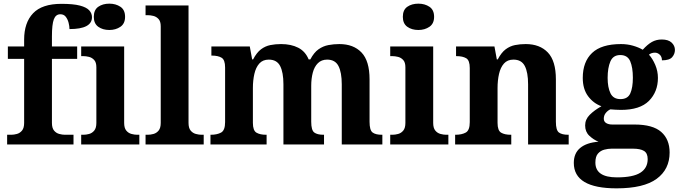

<svg xmlns="http://www.w3.org/2000/svg" viewBox="-20 -790 3716 1050"><path d="M19 0V-53H41Q56 -53 72.5 -57.5Q89 -62 100.5 -76Q112 -90 112 -118V-468H23V-536H112V-573Q112 -666 161 -717.5Q210 -769 316 -769Q381 -769 417 -759.5Q453 -750 468 -733.5Q483 -717 483 -696Q483 -631 360 -631Q360 -647 355 -666Q350 -685 339.5 -698.5Q329 -712 310 -712Q285 -712 274.5 -684.5Q264 -657 264 -591V-536H402V-468H264V-118Q264 -90 275.5 -76Q287 -62 304 -57.5Q321 -53 335 -53H382V0Z M578 -626Q542 -626 517.5 -643.5Q493 -661 493 -698Q493 -736 517.5 -753Q542 -770 578 -770Q613 -770 638.5 -753Q664 -736 664 -698Q664 -661 638.5 -643.5Q613 -626 578 -626ZM424 0V-53H436Q451 -53 467.5 -57.5Q484 -62 495.5 -76Q507 -90 507 -118V-422Q507 -449 495 -462Q483 -475 466.5 -479Q450 -483 436 -483H424V-536H659V-118Q659 -90 670.5 -76Q682 -62 699 -57.5Q716 -53 730 -53H742V0Z M776 0V-53H788Q803 -53 819.5 -57.5Q836 -62 847.5 -76Q859 -90 859 -118V-646Q859 -673 847 -686Q835 -699 818.5 -703Q802 -707 788 -707H776V-760H1011V-118Q1011 -90 1022.5 -76Q1034 -62 1051 -57.5Q1068 -53 1082 -53H1094V0Z M1131 0V-53H1133Q1167 -53 1189 -65Q1211 -77 1211 -122V-421Q1211 -463 1191.5 -474.5Q1172 -486 1139 -486H1136V-536H1346L1359 -465H1364Q1384 -503 1407.5 -520.5Q1431 -538 1458.5 -543.5Q1486 -549 1517 -549Q1572 -549 1611 -529Q1650 -509 1668 -465H1677Q1697 -503 1722 -520.5Q1747 -538 1776 -543.5Q1805 -549 1836 -549Q1913 -549 1957 -503Q2001 -457 2001 -356V-124Q2001 -78 2017.5 -65.5Q2034 -53 2068 -53H2071V0H1849V-329Q1849 -394 1831 -429Q1813 -464 1769 -464Q1738 -464 1718.5 -444.5Q1699 -425 1690.5 -392.5Q1682 -360 1682 -321V-124Q1682 -78 1698.5 -65.5Q1715 -53 1749 -53H1752V0H1530V-329Q1530 -394 1512 -429Q1494 -464 1450 -464Q1417 -464 1398 -442.5Q1379 -421 1371 -385.5Q1363 -350 1363 -309V-118Q1363 -76 1382.5 -64.5Q1402 -53 1435 -53H1438V0Z M2268 -626Q2232 -626 2207.5 -643.5Q2183 -661 2183 -698Q2183 -736 2207.5 -753Q2232 -770 2268 -770Q2303 -770 2328.5 -753Q2354 -736 2354 -698Q2354 -661 2328.5 -643.5Q2303 -626 2268 -626ZM2114 0V-53H2126Q2141 -53 2157.5 -57.5Q2174 -62 2185.5 -76Q2197 -90 2197 -118V-422Q2197 -449 2185 -462Q2173 -475 2156.5 -479Q2140 -483 2126 -483H2114V-536H2349V-118Q2349 -90 2360.5 -76Q2372 -62 2389 -57.5Q2406 -53 2420 -53H2432V0Z M2469 0V-53H2471Q2505 -53 2527 -65Q2549 -77 2549 -122V-418Q2549 -460 2529.5 -471.5Q2510 -483 2477 -483H2474V-536H2684L2697 -465H2702Q2722 -503 2745.5 -520.5Q2769 -538 2796.5 -543.5Q2824 -549 2855 -549Q2932 -549 2976 -503Q3020 -457 3020 -356V-124Q3020 -78 3036.5 -65.5Q3053 -53 3087 -53H3090V0H2868V-329Q2868 -394 2850 -429Q2832 -464 2788 -464Q2755 -464 2736 -442.5Q2717 -421 2709 -385.5Q2701 -350 2701 -309V-118Q2701 -76 2720.5 -64.5Q2740 -53 2773 -53H2776V0Z M3352 240Q3118 240 3118 101Q3118 48 3153 19Q3188 -10 3253 -15Q3226 -26 3203 -47.5Q3180 -69 3180 -104Q3180 -137 3205 -162Q3230 -187 3269 -209Q3225 -225 3196 -264Q3167 -303 3167 -364Q3167 -452 3218 -500.5Q3269 -549 3376 -549Q3411 -549 3442 -540Q3473 -531 3495 -518Q3521 -547 3545 -560.5Q3569 -574 3599 -574Q3635 -574 3653 -557Q3671 -540 3671 -517Q3671 -495 3656 -477.5Q3641 -460 3600 -460Q3600 -480 3588 -491Q3576 -502 3562 -502Q3542 -502 3529 -491Q3549 -469 3563.5 -435Q3578 -401 3578 -364Q3578 -288 3529 -238.5Q3480 -189 3376 -189Q3365 -189 3346 -190Q3327 -191 3318 -192Q3304 -186 3293 -172.5Q3282 -159 3282 -141Q3282 -125 3295 -117Q3308 -109 3329 -109H3450Q3550 -109 3596 -68.5Q3642 -28 3642 44Q3642 136 3571 188Q3500 240 3352 240ZM3373 -248Q3413 -248 3427 -279.5Q3441 -311 3441 -365Q3441 -421 3426.5 -455Q3412 -489 3372 -489Q3333 -489 3318 -454Q3303 -419 3303 -364Q3303 -312 3318.5 -280Q3334 -248 3373 -248ZM3354 180Q3442 180 3482 154.5Q3522 129 3522 80Q3522 48 3502 35.5Q3482 23 3441 23H3325Q3305 23 3284.5 28.5Q3264 34 3250 50Q3236 66 3236 99Q3236 180 3354 180Z"/></svg>

Font: Noto Serif Tamil
Style: Bold Italic
Weight: 700
Italic angle: -12°
Designer: Indian Type Foundry, Tom Grace, and the Monotype Design Team
Foundry: Monotype Imaging Inc.
Version: Version 2.003; ttfautohint (v1.8.4.7-5d5b)